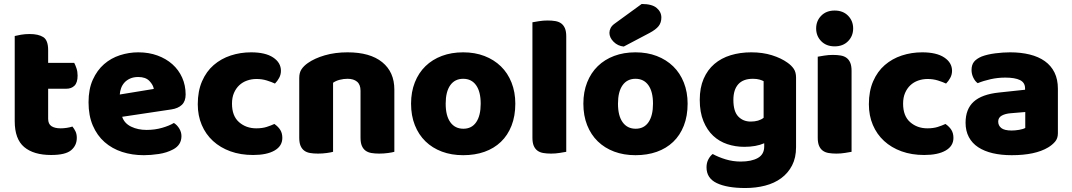

<svg xmlns="http://www.w3.org/2000/svg" viewBox="-20 -764 5389 965"><path d="M222 -167Q222 -141 238.5 -130Q255 -119 285 -119Q300 -119 316 -121.5Q332 -124 344 -128Q353 -117 359.5 -103.5Q366 -90 366 -71Q366 -33 337.5 -9Q309 15 237 15Q149 15 101.5 -25Q54 -65 54 -155V-583Q65 -586 85.5 -589.5Q106 -593 129 -593Q173 -593 197.5 -577.5Q222 -562 222 -512V-448H353Q359 -437 364.5 -420.5Q370 -404 370 -384Q370 -349 354.5 -333.5Q339 -318 313 -318H222Z M703 16Q644 16 593.5 -0.5Q543 -17 505.5 -50Q468 -83 446.5 -133Q425 -183 425 -250Q425 -316 446.5 -363.5Q468 -411 503 -441.5Q538 -472 583 -486.5Q628 -501 675 -501Q728 -501 771.5 -485Q815 -469 846.5 -441Q878 -413 895.5 -374Q913 -335 913 -289Q913 -255 894 -237Q875 -219 841 -214L594 -177Q605 -144 639 -127.5Q673 -111 717 -111Q758 -111 794.5 -121.5Q831 -132 854 -146Q870 -136 881 -118Q892 -100 892 -80Q892 -35 850 -13Q818 4 778 10Q738 16 703 16ZM675 -377Q651 -377 633.5 -369Q616 -361 605 -348.5Q594 -336 588.5 -320.5Q583 -305 582 -289L753 -317Q750 -337 731 -357Q712 -377 675 -377Z M1269 -367Q1244 -367 1221.5 -359Q1199 -351 1182.5 -335.5Q1166 -320 1156 -297Q1146 -274 1146 -243Q1146 -181 1181.5 -150Q1217 -119 1268 -119Q1298 -119 1320 -126Q1342 -133 1359 -141Q1379 -127 1389 -110.5Q1399 -94 1399 -71Q1399 -30 1360 -7.5Q1321 15 1252 15Q1189 15 1138 -3.5Q1087 -22 1050.5 -55.5Q1014 -89 994 -136Q974 -183 974 -240Q974 -306 995.5 -355.5Q1017 -405 1054 -437Q1091 -469 1139.5 -485Q1188 -501 1242 -501Q1314 -501 1353 -475Q1392 -449 1392 -408Q1392 -389 1383 -372.5Q1374 -356 1362 -344Q1345 -352 1321 -359.5Q1297 -367 1269 -367Z M1792 -308Q1792 -339 1774.5 -353.5Q1757 -368 1727 -368Q1707 -368 1687.5 -363Q1668 -358 1654 -348V-1Q1644 2 1622.5 5Q1601 8 1578 8Q1556 8 1538.5 5Q1521 2 1509 -7Q1497 -16 1490.5 -31.5Q1484 -47 1484 -72V-372Q1484 -399 1495.5 -416Q1507 -433 1527 -447Q1561 -471 1612.5 -486Q1664 -501 1727 -501Q1840 -501 1901 -451.5Q1962 -402 1962 -314V-1Q1952 2 1930.5 5Q1909 8 1886 8Q1864 8 1846.5 5Q1829 2 1817 -7Q1805 -16 1798.5 -31.5Q1792 -47 1792 -72Z M2570 -243Q2570 -181 2551 -132.5Q2532 -84 2497.5 -51Q2463 -18 2415 -1Q2367 16 2308 16Q2249 16 2201 -2Q2153 -20 2118.5 -53.5Q2084 -87 2065 -135Q2046 -183 2046 -243Q2046 -302 2065 -350Q2084 -398 2118.5 -431.5Q2153 -465 2201 -483Q2249 -501 2308 -501Q2367 -501 2415 -482.5Q2463 -464 2497.5 -430.5Q2532 -397 2551 -349Q2570 -301 2570 -243ZM2220 -243Q2220 -182 2243.5 -149.5Q2267 -117 2309 -117Q2351 -117 2373.5 -150Q2396 -183 2396 -243Q2396 -303 2373 -335.5Q2350 -368 2308 -368Q2266 -368 2243 -335.5Q2220 -303 2220 -243Z M2826 -1Q2815 1 2793.5 4.5Q2772 8 2750 8Q2728 8 2710.5 5Q2693 2 2681 -7Q2669 -16 2662.5 -31.5Q2656 -47 2656 -72V-652Q2667 -654 2688.5 -657.5Q2710 -661 2732 -661Q2754 -661 2771.5 -658Q2789 -655 2801 -646Q2813 -637 2819.5 -621.5Q2826 -606 2826 -581Z M3205 -744Q3257 -744 3280.5 -724Q3304 -704 3304 -676Q3304 -650 3290 -632.5Q3276 -615 3244 -598L3115 -530Q3085 -533 3064 -554Q3043 -575 3043 -599Q3043 -611 3049 -623Q3055 -635 3069 -645ZM3436 -243Q3436 -181 3417 -132.5Q3398 -84 3363.5 -51Q3329 -18 3281 -1Q3233 16 3174 16Q3115 16 3067 -2Q3019 -20 2984.5 -53.5Q2950 -87 2931 -135Q2912 -183 2912 -243Q2912 -302 2931 -350Q2950 -398 2984.5 -431.5Q3019 -465 3067 -483Q3115 -501 3174 -501Q3233 -501 3281 -482.5Q3329 -464 3363.5 -430.5Q3398 -397 3417 -349Q3436 -301 3436 -243ZM3086 -243Q3086 -182 3109.5 -149.5Q3133 -117 3175 -117Q3217 -117 3239.5 -150Q3262 -183 3262 -243Q3262 -303 3239 -335.5Q3216 -368 3174 -368Q3132 -368 3109 -335.5Q3086 -303 3086 -243Z M3756 -501Q3813 -501 3859.5 -486.5Q3906 -472 3938 -449Q3958 -435 3969.5 -418Q3981 -401 3981 -374V-24Q3981 29 3961 67.5Q3941 106 3906.5 131.5Q3872 157 3825.5 169Q3779 181 3726 181Q3635 181 3583 156.5Q3531 132 3531 77Q3531 54 3540.5 36.5Q3550 19 3562 10Q3591 26 3627.5 37Q3664 48 3703 48Q3757 48 3789 30Q3821 12 3821 -28V-44Q3780 -26 3721 -26Q3676 -26 3635.5 -39.5Q3595 -53 3564.5 -81.5Q3534 -110 3515.5 -155Q3497 -200 3497 -262Q3497 -323 3516.5 -368Q3536 -413 3570.5 -442.5Q3605 -472 3652.5 -486.5Q3700 -501 3756 -501ZM3818 -356Q3811 -360 3797.5 -364Q3784 -368 3764 -368Q3715 -368 3690.5 -340.5Q3666 -313 3666 -262Q3666 -204 3690.5 -178.5Q3715 -153 3753 -153Q3794 -153 3818 -172Z M4082 -621Q4082 -659 4107.5 -685Q4133 -711 4175 -711Q4217 -711 4242.5 -685Q4268 -659 4268 -621Q4268 -583 4242.5 -557Q4217 -531 4175 -531Q4133 -531 4107.5 -557Q4082 -583 4082 -621ZM4260 -1Q4249 1 4227.5 4.5Q4206 8 4184 8Q4162 8 4144.5 5Q4127 2 4115 -7Q4103 -16 4096.5 -31.5Q4090 -47 4090 -72V-479Q4101 -481 4122.5 -484.5Q4144 -488 4166 -488Q4188 -488 4205.5 -485Q4223 -482 4235 -473Q4247 -464 4253.5 -448.5Q4260 -433 4260 -408Z M4642 -367Q4617 -367 4594.5 -359Q4572 -351 4555.5 -335.5Q4539 -320 4529 -297Q4519 -274 4519 -243Q4519 -181 4554.5 -150Q4590 -119 4641 -119Q4671 -119 4693 -126Q4715 -133 4732 -141Q4752 -127 4762 -110.5Q4772 -94 4772 -71Q4772 -30 4733 -7.5Q4694 15 4625 15Q4562 15 4511 -3.5Q4460 -22 4423.5 -55.5Q4387 -89 4367 -136Q4347 -183 4347 -240Q4347 -306 4368.5 -355.5Q4390 -405 4427 -437Q4464 -469 4512.5 -485Q4561 -501 4615 -501Q4687 -501 4726 -475Q4765 -449 4765 -408Q4765 -389 4756 -372.5Q4747 -356 4735 -344Q4718 -352 4694 -359.5Q4670 -367 4642 -367Z M5065 -108Q5082 -108 5102.5 -111.5Q5123 -115 5133 -121V-201L5061 -195Q5033 -193 5015 -183Q4997 -173 4997 -153Q4997 -133 5012.5 -120.5Q5028 -108 5065 -108ZM5057 -501Q5111 -501 5155.5 -490Q5200 -479 5231.5 -456.5Q5263 -434 5280 -399.5Q5297 -365 5297 -318V-94Q5297 -68 5282.5 -51.5Q5268 -35 5248 -23Q5183 16 5065 16Q5012 16 4969.5 6Q4927 -4 4896.5 -24Q4866 -44 4849.5 -75Q4833 -106 4833 -147Q4833 -216 4874 -253Q4915 -290 5001 -299L5132 -313V-320Q5132 -349 5106.5 -361.5Q5081 -374 5033 -374Q4995 -374 4959 -366Q4923 -358 4894 -346Q4881 -355 4872 -373.5Q4863 -392 4863 -412Q4863 -438 4875.5 -453.5Q4888 -469 4914 -480Q4943 -491 4982.5 -496Q5022 -501 5057 -501Z"/></svg>

Font: Baloo Bhaina
Style: Regular
Weight: 400
Designer: Manish Minz, Shuchita Grover and Ek Type
Foundry: Ek Type
Version: Version 1.443;PS 1.000;hotconv 16.6.51;makeotf.lib2.5.65220;